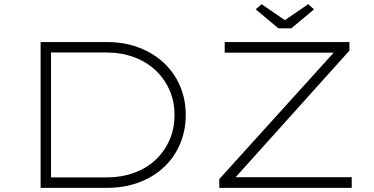

<svg xmlns="http://www.w3.org/2000/svg" viewBox="-20 -902 1798 922"><path d="M175 0V-700H494Q579 -700 648.5 -673Q718 -646 767.5 -599.5Q817 -553 844.5 -489Q872 -425 872 -350Q872 -275 844.5 -210.5Q817 -146 767.5 -99.5Q718 -53 648.5 -26.5Q579 0 494 0ZM225 -33 211 -50H489Q563 -50 623.5 -72Q684 -94 727 -134.5Q770 -175 794 -229.5Q818 -284 818 -350Q818 -415 794 -469.5Q770 -524 727 -564.5Q684 -605 623.5 -627.5Q563 -650 489 -650H208L225 -665ZM1033 0V-42L1605 -674L1618 -649H1059V-700H1658V-659L1089 -26L1072 -51H1669V0ZM1317 -766 1208 -857 1236 -882 1363 -795H1333L1460 -882L1488 -857L1379 -766Z"/></svg>

Font: Lexend Tera ExtraLight
Style: Regular
Weight: 250
Designer: Bonnie Shaver-Troup, Thomas Jockin
Foundry: Lexend
Version: Version 1.007